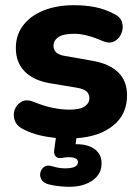

<svg xmlns="http://www.w3.org/2000/svg" viewBox="-20 -522 534 739"><path d="M246 197Q227 197 205.5 194.5Q184 192 165 187Q146 181 139 168Q132 155 135.5 141.5Q139 128 150.5 120Q162 112 181 118Q208 126 230 126Q280 126 280 102Q280 83 244 83Q232 83 217 86Q210 87 205 86Q200 85 195 81Q186 72 189 53L195 9Q163 6 132 -1.5Q101 -9 75 -22Q47 -34 38 -55.5Q29 -77 36 -98Q43 -119 62 -130Q81 -141 107 -131Q148 -114 182.5 -107Q217 -100 248 -100Q288 -100 306 -112.5Q324 -125 324 -144Q324 -161 312.5 -170.5Q301 -180 278 -184L170 -202Q108 -213 74.5 -247.5Q41 -282 41 -337Q41 -388 69.5 -425Q98 -462 148.5 -482Q199 -502 264 -502Q309 -502 346.5 -494.5Q384 -487 418 -469Q443 -458 449.5 -437Q456 -416 448 -395Q440 -374 421 -363.5Q402 -353 375 -364Q312 -392 266 -392Q223 -392 204.5 -379Q186 -366 186 -346Q186 -314 228 -307L336 -288Q400 -277 434.5 -244Q469 -211 469 -155Q469 -82 416 -39Q363 4 274 10L271 33H274Q319 33 345 52.5Q371 72 371 107Q371 148 336 172.5Q301 197 246 197Z"/></svg>

Font: Chiron GoRound TC EB
Style: Regular
Weight: 700
Designer: Ryoko NISHIZUKA 西塚涼子 (kana, bopomofo & ideographs); Paul D. Hunt (Latin, Greek & Cyrillic); Sandoll Communications 산돌커뮤니
Foundry: Adobe
Version: Version 1.000;hotconv 1.1.1;makeotfexe 2.6.0